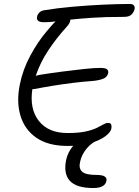

<svg xmlns="http://www.w3.org/2000/svg" viewBox="-20 -728 698 967"><path d="M321 7Q223 7 163.5 -34Q104 -75 83 -145.5Q62 -216 80 -303Q95 -378 132.5 -447.5Q170 -517 214 -569Q226 -583 237.5 -596.5Q249 -610 260 -620Q244 -618 230 -617Q216 -616 202 -616Q160 -616 167 -645Q168 -653 176.5 -663Q185 -673 200 -676Q266 -687 344.5 -694Q423 -701 499 -704.5Q575 -708 634 -708Q648 -708 654 -701Q660 -694 658 -683Q654 -666 642 -654.5Q630 -643 605 -643Q509 -643 444 -638.5Q379 -634 334 -629Q336 -615 315 -592Q264 -536 223 -474Q182 -412 160 -346Q172 -350 186 -352Q236 -360 294 -367.5Q352 -375 403.5 -380.5Q455 -386 484 -386Q511 -386 519 -379Q527 -372 525 -360Q520 -338 496 -330Q472 -322 444 -320Q400 -317 347.5 -310.5Q295 -304 245.5 -296Q196 -288 162 -281Q151 -279 143 -279Q128 -179 176 -118.5Q224 -58 320 -58Q375 -58 410 -65.5Q445 -73 466.5 -83.5Q488 -94 501 -101.5Q514 -109 523 -109Q537 -109 540 -101Q543 -93 541 -81Q538 -63 511.5 -42.5Q485 -22 437.5 -7.5Q390 7 321 7ZM450 219Q365 219 332 183Q299 147 313 78Q321 39 349.5 5Q378 -29 417.5 -50Q457 -71 499 -71Q519 -71 516 -53Q514 -46 508.5 -41Q503 -36 486 -29Q444 -13 417 19.5Q390 52 383 89Q376 120 393.5 136.5Q411 153 465 153Q496 153 507.5 161Q519 169 516 183Q509 219 450 219Z"/></svg>

Font: Shantell Sans Normal
Style: Italic
Weight: 300
Italic angle: -11.31°
Designer: Stephen Nixon, Anya Danilova, Shantell Martin
Foundry: Arrow Type
Version: Version 1.008;[a672d596b]